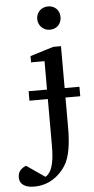

<svg xmlns="http://www.w3.org/2000/svg" viewBox="-141 -744 494 1009"><g transform="rotate(-5 106.0 -239.5)"><path d="M61 183 -36 116C-59 126 -79 141 -79 174C-79 214 -44 229 -3 229C74 229 129 188 163 136C194 89 202 12 202 -64V-223H280V-273H202V-494H161L38 -456V-423H109V-273H12V-223H109V21C109 87 103 159 61 183ZM152 -708C117 -708 90 -682 90 -647C90 -612 117 -585 152 -585C188 -585 213 -611 213 -647C213 -683 188 -708 152 -708Z"/></g></svg>

Font: Veleka
Style: Regular
Weight: 400
Designer: Stefan Peev, Context Ltd, 2016; SIL International, 1997-2014.
Foundry: Stefan Peev, Context Ltd, 2016
Version: Version 1.000